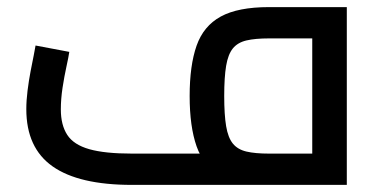

<svg xmlns="http://www.w3.org/2000/svg" viewBox="-20 -520 1079 540"><path d="M351 0Q202 0 128 -52Q54 -104 54 -213Q54 -237.3 57.5 -265.3Q61 -293.4 66 -319.4Q71 -345.5 75 -365Q79 -384.5 80 -392L174.9 -374.1Q172.8 -359.7 166.8 -332.4Q160.8 -305.1 155.9 -273.2Q151.1 -241.4 151.1 -212.4Q151.1 -168.3 169.2 -140.6Q187.3 -112.8 231.2 -100.4Q275.1 -88 351 -88H917.7L858.2 -37.7V-454.9L910.3 -412H736.4Q697.5 -412 672.9 -406.2Q648.4 -400.4 634.9 -383.8Q621.4 -367.1 616 -334.9Q610.6 -302.6 610.6 -250Q610.6 -197.4 616 -165.1Q621.4 -132.9 634.9 -116.2Q648.4 -99.6 672.9 -93.8Q697.5 -88 736.4 -88V0Q649.4 0 600.9 -26.5Q552.4 -53 532.9 -108.5Q513.4 -164 513.4 -250Q513.4 -336 532.9 -391.5Q552.4 -447 600.9 -473.5Q649.4 -500 736.4 -500H955.4V0Z"/></svg>

Font: TitilliumWeb ExtraLight
Style: Regular
Weight: 400
Designer: Mohamed Gaber, Accademia di Belle Arti di Urbino and others
Foundry: Kief Type Foundry, Accademia di Belle Arti di Urbino and others
Version: Version 3.000; ttfautohint (v1.8.2)